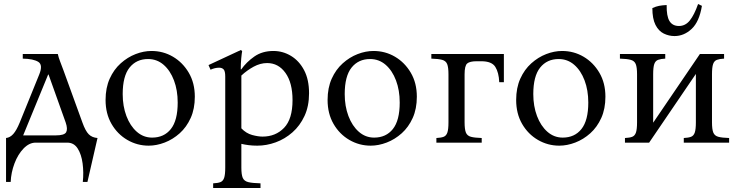

<svg xmlns="http://www.w3.org/2000/svg" viewBox="-20 -708 3665 953"><path d="M295 -359 389 -100Q404 -58 420.5 -41.5Q437 -25 464 -23L414 195H391Q396 148 390 103Q384 58 365.5 29Q347 0 314 0H157Q125 0 97 29Q69 58 52 103Q35 148 33 195H10V-23Q30 -25 46 -43Q62 -61 78 -100L175 -339Q194 -386 170 -401Q146 -416 93 -417V-440H267Q270 -425 278 -404Q286 -383 295 -359ZM257 -36Q300 -36 308.5 -52Q317 -68 306 -100L221 -338H219L95 -36Z M732 -455Q790 -455 838.5 -426.5Q887 -398 917 -347Q947 -296 947 -228Q947 -168 926.5 -122.5Q906 -77 872 -46.5Q838 -16 797.5 -0.5Q757 15 718 15Q661 15 612 -13.5Q563 -42 533.5 -93Q504 -144 504 -212Q504 -272 524.5 -317.5Q545 -363 579 -393.5Q613 -424 653 -439.5Q693 -455 732 -455ZM735 -25Q794 -25 828 -67.5Q862 -110 862 -199Q862 -260 843.5 -309Q825 -358 792 -386.5Q759 -415 715 -415Q657 -415 623 -372.5Q589 -330 589 -241Q589 -181 607.5 -132Q626 -83 659 -54Q692 -25 735 -25Z M1273 202V225H1038V202Q1061 201 1074 196Q1087 191 1092.5 175Q1098 159 1098 124V-328Q1098 -355 1090 -363.5Q1082 -372 1068 -372Q1057 -372 1046.5 -369.5Q1036 -367 1025 -362L1015 -385L1176 -460L1182 -454Q1180 -445 1177.5 -419Q1175 -393 1175 -364H1177V-363Q1203 -400 1242.5 -427.5Q1282 -455 1337 -455Q1384 -455 1424.5 -430.5Q1465 -406 1489.5 -359.5Q1514 -313 1514 -245Q1514 -181 1491.5 -132.5Q1469 -84 1431.5 -51Q1394 -18 1348.5 -1.5Q1303 15 1257 15Q1234 15 1214.5 12.5Q1195 10 1178 6V124Q1178 159 1185 175Q1192 191 1212.5 196Q1233 201 1273 202ZM1283 -30Q1348 -30 1390 -73.5Q1432 -117 1432 -211Q1432 -297 1397 -346Q1362 -395 1306 -395Q1272 -395 1239 -377Q1206 -359 1178 -333V-71Q1202 -46 1231.5 -38Q1261 -30 1283 -30Z M1834 -455Q1892 -455 1940.5 -426.5Q1989 -398 2019 -347Q2049 -296 2049 -228Q2049 -168 2028.5 -122.5Q2008 -77 1974 -46.5Q1940 -16 1899.5 -0.5Q1859 15 1820 15Q1763 15 1714 -13.5Q1665 -42 1635.5 -93Q1606 -144 1606 -212Q1606 -272 1626.5 -317.5Q1647 -363 1681 -393.5Q1715 -424 1755 -439.5Q1795 -455 1834 -455ZM1837 -25Q1896 -25 1930 -67.5Q1964 -110 1964 -199Q1964 -260 1945.5 -309Q1927 -358 1894 -386.5Q1861 -415 1817 -415Q1759 -415 1725 -372.5Q1691 -330 1691 -241Q1691 -181 1709.5 -132Q1728 -83 1761 -54Q1794 -25 1837 -25Z M2481 -440V-300H2458Q2456 -348 2438.5 -376Q2421 -404 2369 -404H2346Q2312 -404 2299 -393Q2286 -382 2286 -339V-101Q2286 -66 2292.5 -50Q2299 -34 2317.5 -29Q2336 -24 2371 -23V0H2146V-23Q2169 -24 2182 -29Q2195 -34 2200.5 -50Q2206 -66 2206 -101V-339Q2206 -374 2199.5 -390Q2193 -406 2174.5 -411Q2156 -416 2121 -417V-440Z M2770 -455Q2828 -455 2876.5 -426.5Q2925 -398 2955 -347Q2985 -296 2985 -228Q2985 -168 2964.5 -122.5Q2944 -77 2910 -46.5Q2876 -16 2835.5 -0.5Q2795 15 2756 15Q2699 15 2650 -13.5Q2601 -42 2571.5 -93Q2542 -144 2542 -212Q2542 -272 2562.5 -317.5Q2583 -363 2617 -393.5Q2651 -424 2691 -439.5Q2731 -455 2770 -455ZM2773 -25Q2832 -25 2866 -67.5Q2900 -110 2900 -199Q2900 -260 2881.5 -309Q2863 -358 2830 -386.5Q2797 -415 2753 -415Q2695 -415 2661 -372.5Q2627 -330 2627 -241Q2627 -181 2645.5 -132Q2664 -83 2697 -54Q2730 -25 2773 -25Z M3514 -339V-101Q3514 -66 3520.5 -50Q3527 -34 3545.5 -29Q3564 -24 3599 -23V0H3374V-23Q3397 -24 3410 -29Q3423 -34 3428.5 -50Q3434 -66 3434 -101V-341L3202 0H3082V-23Q3105 -24 3118 -29Q3131 -34 3136.5 -50Q3142 -66 3142 -101V-339Q3142 -374 3135.5 -390Q3129 -406 3110.5 -411Q3092 -416 3057 -417V-440H3282V-417Q3260 -416 3246.5 -411Q3233 -406 3227.5 -390Q3222 -374 3222 -339V-99L3454 -440H3574V-417Q3552 -416 3538.5 -411Q3525 -406 3519.5 -390Q3514 -374 3514 -339ZM3445 -688 3464 -679Q3451 -600 3413 -564.5Q3375 -529 3328 -529Q3300 -529 3274.5 -541.5Q3249 -554 3233.5 -584.5Q3218 -615 3218 -668Q3236 -676 3251.5 -679Q3267 -682 3289 -683Q3288 -628 3303 -603.5Q3318 -579 3350 -579Q3382 -579 3404 -606.5Q3426 -634 3445 -688Z"/></svg>

Font: Bona Nova
Style: Regular
Weight: 400
Designer: Mateusz Machalski
Foundry: Capitalics
Version: Version 4.001; ttfautohint (v1.8.3)